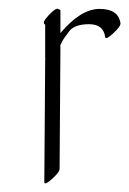

<svg xmlns="http://www.w3.org/2000/svg" viewBox="-20 -396 297 442"><path d="M119.1 -319.8Q166 -375.5 209.2 -375.5Q252.4 -375.5 257.3 -342.8Q258.3 -335.4 240.7 -319.3Q223.1 -303.2 222.2 -310.5Q218.3 -340.3 185.1 -340.3Q151.9 -340.3 139.4 -324.2Q127 -308.1 123 -300.3Q118.2 -291 118.7 -290Q119.1 -289.1 119.1 -288.6L117.2 -7.8Q117.2 0.5 99.6 16.1Q82 31.7 82 23.4L84 -257.3Q84 -258.3 84.2 -260.3Q84.5 -262.2 84 -263.2V-339.4Q75.2 -342.8 91.6 -360.4Q107.9 -377.9 113.5 -375.7Q119.1 -373.5 119.1 -372.1Z"/></svg>

Font: ML-NILA01_NewLipi
Style: Regular
Weight: 400
Designer: CLT@C-DIT
Version: Version ML-NILA01_NewLipi 2.